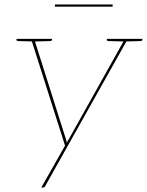

<svg xmlns="http://www.w3.org/2000/svg" viewBox="-20 -665 662 865"><path d="M166 180 273 -9 120 -490H127Q131 -490 133 -488Q135 -486 136 -483L277 -38Q278 -34 279.5 -29.5Q281 -25 281 -20Q282 -24 283.5 -27Q285 -30 286.5 -33Q288 -36 290 -38L539 -483Q541 -487 544 -488.5Q547 -490 549 -490H556L186 169Q185 173 181.5 176.5Q178 180 173 180ZM127 -482 128 -490H144L143 -482ZM534 -482 535 -490H551L550 -482ZM140 -490 138 -478 61 -480Q59 -480 56.5 -481.5Q54 -483 54 -485L55 -490ZM215 -490 214 -485Q214 -483 211.5 -481.5Q209 -480 207 -480L130 -478V-490ZM547 -490 545 -478 468 -480Q466 -480 463.5 -481.5Q461 -483 461 -485L462 -490ZM622 -490 621 -485Q621 -483 618.5 -481.5Q616 -480 614 -480L537 -478V-490ZM227 -635 228 -645H488L487 -635Z"/></svg>

Font: Aleo Thin
Style: Italic
Weight: 250
Italic angle: -7°
Designer: Alessio Laiso
Foundry: Alessio Laiso
Version: Version 2.001;gftools[0.9.29]